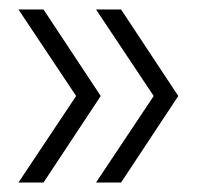

<svg xmlns="http://www.w3.org/2000/svg" viewBox="-20 -525 458 406"><path d="M183 -505H236L357 -322L236 -139H183L305 -322ZM19 -505H72L193 -322L72 -139H19L141 -322Z"/></svg>

Font: Khand Variable Light
Style: Regular
Weight: 300
Designer: Satya Rajpurohit
Foundry: Indian Type Foundry
Version: Version 3.000